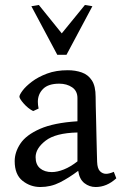

<svg xmlns="http://www.w3.org/2000/svg" viewBox="-20 -742 497 771"><path d="M437 -52 447 -26Q409 9 364 9Q339 9 319 -6.5Q299 -22 294 -56Q257 -28 220.5 -9.5Q184 9 142 9Q102 9 70.5 -16Q39 -41 39 -95Q39 -131 62 -165.5Q85 -200 140.5 -224.5Q196 -249 291 -255V-348Q291 -377 269.5 -391.5Q248 -406 218 -406Q174 -406 153 -385Q132 -364 132 -333Q132 -321 135 -306L113 -296Q92 -307 75 -326.5Q58 -346 58 -354Q58 -361 70.5 -378Q83 -395 108 -414Q133 -433 169 -446.5Q205 -460 252 -460Q283 -460 308.5 -451Q334 -442 349 -419Q364 -396 364 -353Q364 -343 364.5 -317Q365 -291 366 -257Q367 -223 367.5 -188.5Q368 -154 369 -128Q370 -102 370 -92Q371 -65 381.5 -54.5Q392 -44 406 -44Q412 -44 420 -46Q428 -48 437 -52ZM291 -94V-210Q203 -208 163 -177Q123 -146 123 -111Q123 -81 141 -66Q159 -51 188 -51Q210 -51 236.5 -61.5Q263 -72 291 -94ZM247 -522H210L106 -717L136 -722L228 -608L321 -722L351 -717Z"/></svg>

Font: Average
Style: Regular
Weight: 400
Designer: Eduardo Tunni
Foundry: Eduardo Rodriguez Tunni
Version: Version 1.003; ttfautohint (v1.8.4.7-5d5b)